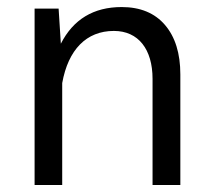

<svg xmlns="http://www.w3.org/2000/svg" viewBox="-20 -530 611 550"><path d="M158.2 -292C175.3 -387.7 227.5 -441.4 306.2 -441.4C376.5 -441.4 417 -388.7 417 -304.2V0H496.6V-316.9C496.6 -377 481.9 -424.3 452.6 -458.5C423.3 -492.7 381.8 -509.8 328.6 -509.8C248 -509.8 189.9 -474.6 154.3 -404.8L147.9 -505.4H79.1V0H158.2Z"/></svg>

Font: Estedad Regular
Style: Regular
Weight: 400
Designer: Amin Abedi
Version: Version 7.3